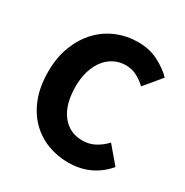

<svg xmlns="http://www.w3.org/2000/svg" viewBox="-157 -792 897 931"><g transform="rotate(30 291.0 -326.0)"><path d="M349 12Q287 12 232 -9.5Q177 -31 135.5 -73Q94 -115 70 -177.5Q46 -240 46 -322Q46 -403 71 -466.5Q96 -530 138 -574Q180 -618 236 -641Q292 -664 354 -664Q417 -664 467 -638.5Q517 -613 550 -579L472 -485Q447 -508 419.5 -522.5Q392 -537 357 -537Q324 -537 294.5 -522.5Q265 -508 243.5 -481Q222 -454 209.5 -415Q197 -376 197 -327Q197 -226 240 -170.5Q283 -115 355 -115Q395 -115 426.5 -132.5Q458 -150 482 -176L560 -84Q478 12 349 12Z"/></g></svg>

Font: Font
Style: ¶
Weight: 700
Designer: Paul D. Hunt
Foundry: Adobe Systems Incorporated
Version: Version 3.000